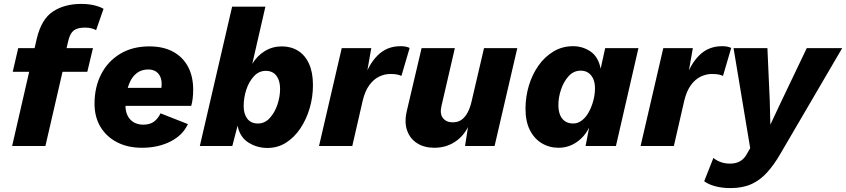

<svg xmlns="http://www.w3.org/2000/svg" viewBox="-20 -746 4323 981"><path d="M42 0 168 -549Q192 -649 251 -687.5Q310 -726 395 -726Q432 -726 461 -719Q490 -712 509 -701L471 -592Q462 -597 448 -601Q434 -605 414 -605Q376 -605 357 -590.5Q338 -576 329 -538L313 -470L314 -442L212 0ZM45 -379 73 -500H455L426 -379Z M705 9Q633 9 578.5 -19Q524 -47 493.5 -97.5Q463 -148 463 -216Q463 -301 497 -367Q531 -433 594 -471Q657 -509 743 -509Q814 -509 864 -482Q914 -455 940.5 -405.5Q967 -356 967 -288Q967 -264 964.5 -243Q962 -222 957 -205H573L574 -297H846L800 -271Q803 -283 804.5 -293.5Q806 -304 806 -315Q806 -340 797.5 -357Q789 -374 773.5 -382.5Q758 -391 738 -391Q704 -391 681 -374Q658 -357 645 -329.5Q632 -302 626.5 -269.5Q621 -237 621 -207Q621 -176 632.5 -154Q644 -132 664.5 -120.5Q685 -109 712 -109Q747 -109 768 -125.5Q789 -142 800 -167L940 -112Q914 -55 851 -23Q788 9 705 9Z M1420 -509Q1467 -509 1503 -486.5Q1539 -464 1559 -420Q1579 -376 1579 -311Q1579 -251 1562.5 -194Q1546 -137 1515 -90.5Q1484 -44 1441.5 -17Q1399 10 1346 10Q1293 10 1249 -18Q1205 -46 1194 -104L1167 0H1001L1166 -712H1336L1269 -420Q1294 -461 1333 -485Q1372 -509 1420 -509ZM1298 -115Q1333 -115 1358.5 -143Q1384 -171 1397.5 -211.5Q1411 -252 1411 -291Q1411 -321 1402 -342Q1393 -363 1377 -373.5Q1361 -384 1338 -384Q1303 -384 1277.5 -356.5Q1252 -329 1238.5 -288Q1225 -247 1225 -204Q1225 -164 1243.5 -139.5Q1262 -115 1298 -115Z M1610 0 1726 -500H1877L1845 -318L1838 -335Q1861 -414 1908.5 -462Q1956 -510 2026 -510Q2043 -510 2054 -507.5Q2065 -505 2073 -501L2031 -358Q2021 -363 2008 -365.5Q1995 -368 1974 -368Q1945 -368 1917 -354.5Q1889 -341 1867 -311Q1845 -281 1833 -231L1780 0Z M2199 9Q2148 9 2111.5 -14Q2075 -37 2060 -79.5Q2045 -122 2059 -181L2134 -500H2304L2236 -206Q2226 -165 2243 -143Q2260 -121 2293 -121Q2321 -121 2339.5 -135Q2358 -149 2370.5 -173.5Q2383 -198 2390 -230L2453 -500H2623L2507 0H2356L2381 -159L2390 -144Q2368 -70 2317.5 -30.5Q2267 9 2199 9Z M2834 9Q2786 9 2747.5 -14.5Q2709 -38 2687 -82Q2665 -126 2665 -190Q2665 -251 2682 -308Q2699 -365 2731 -410.5Q2763 -456 2808 -483Q2853 -510 2908 -510Q2957 -510 2997 -483Q3037 -456 3049 -395L3072 -500H3242L3127 0H2972L2990 -94Q2966 -46 2924.5 -18.5Q2883 9 2834 9ZM2909 -115Q2933 -115 2953.5 -131Q2974 -147 2988.5 -173.5Q3003 -200 3011.5 -232Q3020 -264 3020 -295Q3020 -323 3011 -343Q3002 -363 2986 -374Q2970 -385 2947 -385Q2911 -385 2885.5 -357Q2860 -329 2846.5 -288.5Q2833 -248 2833 -210Q2833 -180 2841.5 -159Q2850 -138 2867 -126.5Q2884 -115 2909 -115Z M3253 0 3369 -500H3520L3488 -318L3481 -335Q3504 -414 3551.5 -462Q3599 -510 3669 -510Q3686 -510 3697 -507.5Q3708 -505 3716 -501L3674 -358Q3664 -363 3651 -365.5Q3638 -368 3617 -368Q3588 -368 3560 -354.5Q3532 -341 3510 -311Q3488 -281 3476 -231L3423 0Z M3712 215Q3669 215 3634 205.5Q3599 196 3578 180L3625 61Q3642 75 3663.5 82.5Q3685 90 3710 90Q3739 90 3760 78.5Q3781 67 3794 44L3813 11L3728 -500H3901L3913 -231L3916 -109L3972 -228L4102 -500H4283L3966 42Q3934 97 3898.5 136Q3863 175 3818.5 195Q3774 215 3712 215Z"/></svg>

Font: Kantumruy Pro
Style: Bold Italic
Weight: 700
Italic angle: -13°
Version: Version 1.002